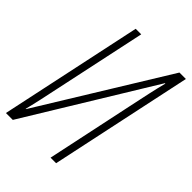

<svg xmlns="http://www.w3.org/2000/svg" viewBox="-216 -810 906 906"><g transform="rotate(45 236.5 -357.0)"><path d="M-7 0H39L424 -630H427C412 -573 401 -518 383 -434L291 0H328L480 -714H437L47 -80H45C60 -140 69 -184 83 -250L182 -714H145Z"/></g></svg>

Font: Noto Sans ExtraCondensed ExtraLight
Style: Italic
Weight: 200
Width: 2
Italic angle: -12°
Designer: Monotype Design Team
Foundry: Monotype Imaging Inc.
Version: Version 2.013